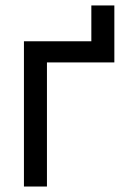

<svg xmlns="http://www.w3.org/2000/svg" viewBox="-20 -681 474 701"><path d="M397.5 -453.1H313.5V-661.1H397.5ZM395.5 -453.1H151.4V0H67.4V-530.3H395.5Z"/></svg>

Font: Pretendard GOV Variable
Style: Regular
Weight: 400
Designer: Base glyphs from Inter by Rasmus Andersson; Hangul glyphs from Noto Sans CJK(Source Han Sans) by Jang Soo-young and Kang
Foundry: Kil Hyung-jin
Version: Version 1.307;Glyphs 3.2 (3192)